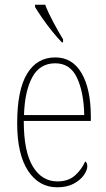

<svg xmlns="http://www.w3.org/2000/svg" viewBox="-20 -786 452 816"><path d="M223 10Q145 10 99 -60.5Q53 -131 53 -262Q53 -403 95 -472.5Q137 -542 215 -542Q288 -542 327 -474.5Q366 -407 366 -291V-272H81Q81 -142 119.5 -78.5Q158 -15 224 -15Q271 -15 299.5 -41Q328 -67 342 -100Q351 -95 351 -79Q351 -63 336.5 -42Q322 -21 293.5 -5.5Q265 10 223 10ZM338 -297Q336 -395 307 -456Q278 -517 215 -517Q149 -517 117 -457.5Q85 -398 82 -297ZM243 -606Q225 -624 202 -652.5Q179 -681 159 -710Q139 -739 129 -756V-766H172Q185 -732 207.5 -690Q230 -648 248 -619V-606Z"/></svg>

Font: Noto Serif Sinhala Condensed Thin
Style: Regular
Weight: 100
Width: 3
Designer: Jelle Bosma - Monotype Design Team
Foundry: Monotype Imaging Inc.
Version: Version 2.007; ttfautohint (v1.8.4.7-5d5b)